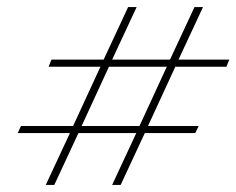

<svg xmlns="http://www.w3.org/2000/svg" viewBox="-20 -622 666 541"><path d="M474 -434 397 -267H540L530 -247H388L320 -101H296L364 -247H201L133 -101H109L177 -247H30L39 -267H186L263 -434H117L125 -454H272L341 -602H365L296 -454H459L528 -602H552L483 -454H626L618 -434ZM450 -434H287L210 -267H373Z"/></svg>

Font: Playfair Display SC
Style: Bold Italic
Weight: 700
Italic angle: -14°
Designer: Claus Eggers Sørensen
Foundry: Claus Eggers Sørensen
Version: Version 1.200; ttfautohint (v1.6)